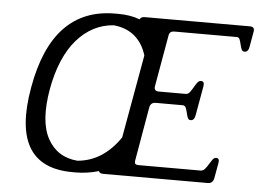

<svg xmlns="http://www.w3.org/2000/svg" viewBox="-49 -731 1078 798"><g transform="rotate(5 490.0 -332.0)"><path d="M810 -49Q821 -49 828.5 -58Q836 -67 842.5 -78Q849 -89 855.5 -98Q862 -107 871 -107Q885 -107 882 -88L870 -21Q865 0 845 0H409Q393 0 390 -10Q342 4 294 4H281Q19 4 79 -332Q138 -668 400 -668H413Q464 -668 503 -653Q508 -664 524 -664H963Q983 -664 980 -644L968 -576Q964 -557 949 -557Q940 -557 936.5 -566Q933 -575 930.5 -586Q928 -597 924.5 -606Q921 -615 912 -615H651Q632 -615 629 -597L591 -381Q588 -361 609 -361H722Q731 -361 738 -370Q745 -379 751.5 -390.5Q758 -402 764.5 -411Q771 -420 780 -420Q795 -420 792 -400L770 -276Q766 -254 751 -254Q742 -254 738.5 -263Q735 -272 732.5 -283.5Q730 -295 726 -304Q722 -313 713 -313H600Q579 -313 575 -291L536 -66Q533 -49 550 -49ZM487 -584Q452 -614 398 -619Q354 -616 315.5 -596Q277 -576 245.5 -540Q214 -504 191.5 -451.5Q169 -399 157 -332Q133 -196 172.5 -124Q212 -52 297 -45Q353 -50 398 -80Q442 -110 474 -158L536 -505Q521 -555 487 -584Z"/></g></svg>

Font: Jura
Style: Italic
Weight: 400
Designer: Ed Merritt
Foundry: Ten by Twenty
Version: Version 1.007